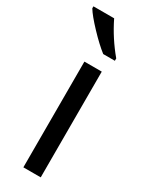

<svg xmlns="http://www.w3.org/2000/svg" viewBox="-214 -805 654 843"><g transform="rotate(30 113.0 -383.0)"><path d="M93 -766Q132 -686 189 -618V-606H130Q95 -633 50 -680.5Q5 -728 -12 -756V-766ZM163 0H75V-536H163Z"/></g></svg>

Font: Advent Sans Logo
Style: Regular
Weight: 400
Designer: Types & Symbols
Foundry: Types & Symbols
Version: Version 1.002